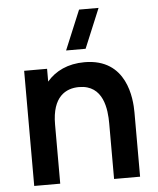

<svg xmlns="http://www.w3.org/2000/svg" viewBox="-55 -849 737 897"><g transform="rotate(-5 313.0 -401.0)"><path d="M443.5 -260V0H565.5V-301.5C565.5 -365.5 552 -555.5 353 -555.5C275 -555.5 216 -526.5 176.5 -480V-540H69V0H191V-277.5C191 -408.5 256 -442 317.5 -442C432.5 -442 443.5 -326.5 443.5 -260ZM272.5 -617.5H364L441 -802.5H349.5Z"/></g></svg>

Font: Manrope
Style: Bold
Weight: 700
Designer: Mikhail Sharanda
Foundry: Mikhail Sharanda
Version: Version 4.505;FEAKit 1.0